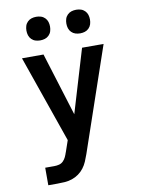

<svg xmlns="http://www.w3.org/2000/svg" viewBox="-101 -806 803 1089"><g transform="rotate(-10 300.0 -261.5)"><path d="M87 215V114H139Q154 114 167.5 110.5Q181 107 191 97Q201 87 207 74Q213 61 217 48L218 47V46L240 -18L65 -520H189L302 -156L411 -520H535L330 79Q323 99 314.5 119Q306 139 293 156Q280 173 262.5 185.5Q245 198 224.5 205Q204 212 182.5 213.5Q161 215 139 215ZM415 -602Q401 -602 388 -606Q375 -610 365 -620Q355 -630 351 -643Q347 -656 347 -670Q347 -684 351 -697Q355 -710 365 -720Q375 -730 388 -734Q401 -738 415 -738Q429 -738 442 -734Q455 -730 465 -720Q475 -710 479 -697Q483 -684 483 -670Q483 -656 479 -643Q475 -630 465 -620Q455 -610 442 -606Q429 -602 415 -602ZM185 -602Q171 -602 158 -606Q145 -610 135 -620Q125 -630 121 -643Q117 -656 117 -670Q117 -684 121 -697Q125 -710 135 -720Q145 -730 158 -734Q171 -738 185 -738Q199 -738 212 -734Q225 -730 235 -720Q245 -710 249 -697Q253 -684 253 -670Q253 -656 249 -643Q245 -630 235 -620Q225 -610 212 -606Q199 -602 185 -602Z"/></g></svg>

Font: R Plex Mono
Style: Bold
Weight: 700
Monospace: yes
Designer: Belleve Invis
Foundry: Belleve Invis
Version: Version 31.8.0